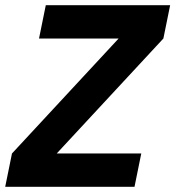

<svg xmlns="http://www.w3.org/2000/svg" viewBox="-31 -718 674 738"><path d="M512 -128H187L597 -570L623 -698H145L119 -570H425L15 -128L-11 0H486Z"/></svg>

Font: Braiins Sans
Style: Bold Italic
Weight: 700
Italic angle: -11.31°
Designer: Mike Abbink, Paul van der Laan, Pieter van Rosmalen, Jiri Chlebus, Lubos Buracinsky
Foundry: Bold Monday, Sudetype
Version: Version 1.000;hotconv 1.0.109;makeotfexe 2.5.65596